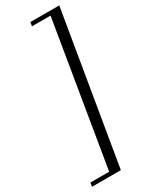

<svg xmlns="http://www.w3.org/2000/svg" viewBox="-293 -788 777 985"><g transform="rotate(-30 95.0 -295.0)"><path d="M-65 150 -61 127H50L190 -717H80L84 -740H255L106 150Z"/></g></svg>

Font: Spectral SC
Style: Italic
Weight: 400
Italic angle: -10°
Designer: Jean-Baptiste Levee
Foundry: Production Type
Version: Version 2.001